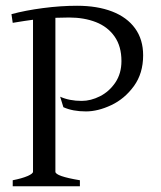

<svg xmlns="http://www.w3.org/2000/svg" viewBox="-20 -650 563 670"><path d="M24.4 -21Q56.6 -27.3 75.9 -35.6Q95.2 -43.9 95.2 -50.8V-581.1Q67.9 -577.6 24.4 -570.3L20 -600.6Q68.8 -613.8 130.1 -621.8Q191.4 -629.9 249 -629.9Q319.3 -629.9 371.3 -609.9Q423.3 -589.8 451.4 -551Q479.5 -512.2 479.5 -457Q479.5 -394 447.3 -349.6Q415 -305.2 368.4 -283.2Q321.8 -261.2 279.8 -261.2Q233.9 -261.2 201.2 -275.9L189.9 -312.5Q222.2 -297.9 265.1 -297.9Q296.9 -297.9 329.1 -314.2Q361.3 -330.6 382.6 -362.1Q403.8 -393.6 403.8 -437Q403.8 -488.3 379.9 -522.5Q356 -556.6 314.7 -572.8Q273.4 -588.9 221.2 -588.9Q204.6 -588.9 173.3 -587.9V-50.8Q173.3 -35.2 258.8 -21V0H24.4Z"/></svg>

Font: David Libre
Style: Regular
Weight: 400
Version: Version 1.000